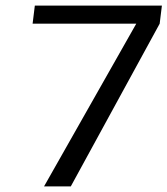

<svg xmlns="http://www.w3.org/2000/svg" viewBox="-20 -669 601 689"><path d="M553 -584 561 -649H105L97 -584H469L138 0H234Z"/></svg>

Font: Gamestation Display
Style: Italic
Weight: 400
Designer: Jonas Hecksher
Foundry: Jonas Hecksher, Playtypeª, e-types AS
Version: Version 1.003